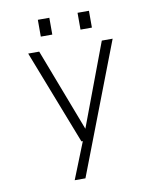

<svg xmlns="http://www.w3.org/2000/svg" viewBox="-93 -739 837 1012"><g transform="rotate(-10 325.0 -233.0)"><path d="M224 200 302 4.5H294.5L98.5 -500H157.5L326.5 -57.5L492.5 -500H550.5L281.5 200ZM179.5 -666.5H241V-576.5H179.5ZM392 -666.5H453V-576.5H392Z"/></g></svg>

Font: Trispace ExtraLight
Style: Regular
Weight: 200
Designer: Tyler Finck
Foundry: Etcetera Type Company
Version: Version 1.210; ttfautohint (v1.8.3)